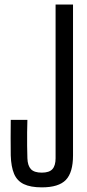

<svg xmlns="http://www.w3.org/2000/svg" viewBox="-20 -820 384 848"><path d="M164.5 7.5Q115 7.5 85.2 -6.8Q55.5 -21 42.2 -52.2Q29 -83.5 27.5 -133.5Q27 -173.5 27 -212Q27 -250.5 27.5 -290.5H101Q100 -264.5 99.8 -235Q99.5 -205.5 99.8 -176.5Q100 -147.5 101 -121Q102 -88.5 116.5 -73Q131 -57.5 164.5 -57.5Q197.5 -57.5 211.5 -73Q225.5 -88.5 225.5 -121V-800H302.5V-133.5Q302.5 -58.5 271 -25.5Q239.5 7.5 164.5 7.5Z"/></svg>

Font: Big Shoulders Display Thin Medium
Style: Regular
Weight: 500
Version: Version 2.002